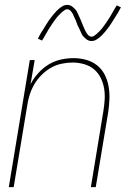

<svg xmlns="http://www.w3.org/2000/svg" viewBox="-20 -766 540 786"><path d="M16 0 102 -520H122L105 -421Q117 -445 136.5 -466.5Q156 -488 179 -502Q202 -516 228.5 -522Q255 -528 281 -528Q308 -528 333 -521Q358 -514 377.5 -498.5Q397 -483 408.5 -460.5Q420 -438 424.5 -412.5Q429 -387 428 -360.5Q427 -334 423 -307L372 0H352L403 -310Q407 -334 408.5 -358Q410 -382 406 -405Q402 -428 391.5 -448.5Q381 -469 364 -483Q347 -497 324 -503.5Q301 -510 277 -510Q255 -510 231.5 -505Q208 -500 187.5 -488Q167 -476 149.5 -458.5Q132 -441 120 -420Q108 -399 101 -376.5Q94 -354 91 -331L36 0ZM354 -598Q348 -598 342 -600.5Q336 -603 331.5 -607Q327 -611 322.5 -615.5Q318 -620 315.5 -625Q313 -630 310.5 -635.5Q308 -641 305.5 -646.5Q303 -652 300 -657.5Q297 -663 295 -669.5Q293 -676 290.5 -682Q288 -688 285 -693.5Q282 -699 280.5 -703.5Q279 -708 275 -714Q271 -720 266.5 -724Q262 -728 256 -728Q251 -728 249 -727Q247 -726 243 -723.5Q239 -721 234.5 -717Q230 -713 224 -707Q218 -701 216 -698.5Q214 -696 211.5 -693Q209 -690 206.5 -686.5Q204 -683 201.5 -679.5Q199 -676 196 -672Q193 -668 190.5 -663.5Q188 -659 184.5 -654.5Q181 -650 178.5 -645Q176 -640 172.5 -634.5Q169 -629 166 -623.5Q163 -618 159.5 -612Q156 -606 152 -600L135 -608Q141 -620 147 -630Q153 -640 159 -649Q165 -658 169.5 -666Q174 -674 179.5 -681.5Q185 -689 189.5 -695Q194 -701 198.5 -706.5Q203 -712 210.5 -720Q218 -728 226 -734Q234 -740 240.5 -743Q247 -746 256 -746Q262 -746 268 -743.5Q274 -741 278.5 -737Q283 -733 287.5 -728.5Q292 -724 294.5 -719Q297 -714 299.5 -708.5Q302 -703 304.5 -697.5Q307 -692 309.5 -686.5Q312 -681 314.5 -674.5Q317 -668 319.5 -662Q322 -656 324.5 -650.5Q327 -645 329 -640.5Q331 -636 335 -630Q339 -624 343.5 -620Q348 -616 354 -616Q359 -616 361 -617Q363 -618 367 -620.5Q371 -623 375.5 -627Q380 -631 386 -637Q392 -643 394 -645.5Q396 -648 398.5 -651Q401 -654 403.5 -657.5Q406 -661 408.5 -664.5Q411 -668 414 -672Q417 -676 419.5 -680.5Q422 -685 425.5 -689.5Q429 -694 431.5 -699Q434 -704 437.5 -709.5Q441 -715 444 -720.5Q447 -726 450.5 -732Q454 -738 458 -744L475 -736Q469 -724 463 -714Q457 -704 451 -695Q445 -686 440.5 -678Q436 -670 430.5 -662.5Q425 -655 420.5 -649Q416 -643 411.5 -637.5Q407 -632 399.5 -624Q392 -616 384 -610Q376 -604 369.5 -601Q363 -598 354 -598Z"/></svg>

Font: Iosevka Term Curly Th Obl
Style: Regular
Weight: 100
Italic angle: -9°
Designer: Belleve Invis
Foundry: Belleve Invis
Version: Version 32.3.0